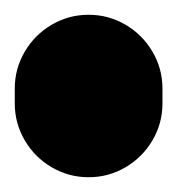

<svg xmlns="http://www.w3.org/2000/svg" viewBox="-20 -240 240 260"><path d="M0 -100H200V-120H0ZM100 -200Q73 -200 50 -186.5Q27 -173 13.5 -150Q0 -127 0 -100Q0 -73 13.5 -50Q27 -27 50 -13.5Q73 0 100 0Q127 0 150 -13.5Q173 -27 186.5 -50Q200 -73 200 -100Q200 -127 186.5 -150Q173 -173 150 -186.5Q127 -200 100 -200ZM100 -220Q73 -220 50 -206.5Q27 -193 13.5 -170Q0 -147 0 -120Q0 -93 13.5 -70Q27 -47 50 -33.5Q73 -20 100 -20Q127 -20 150 -33.5Q173 -47 186.5 -70Q200 -93 200 -120Q200 -147 186.5 -170Q173 -193 150 -206.5Q127 -220 100 -220Z"/></svg>

Font: Wavefont ExtraBold
Style: Regular
Weight: 800
Monospace: yes
Version: Version 3.005;gftools[0.9.33]